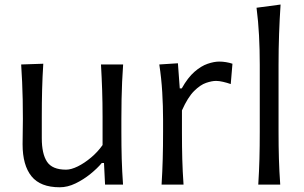

<svg xmlns="http://www.w3.org/2000/svg" viewBox="-20 -801 1320 833"><path d="M239.3 11.5Q273.2 11.5 307.6 -5.2Q342 -21.8 371.9 -46Q401.9 -70.2 421.5 -93.7H431.2L435.8 0H513.8Q509.7 -57.8 508.1 -111.6Q506.6 -165.4 506.6 -230.1V-285.2Q506.6 -330.6 507.4 -369.6Q508.2 -408.6 509.8 -445.7Q511.5 -482.8 514.2 -521.3H418.1Q421.4 -463.5 423.2 -409.7Q425 -355.8 425 -293.7V-171.7Q404.1 -141.9 375.3 -117.7Q346.5 -93.4 317.6 -79.1Q288.7 -64.9 266.6 -64.9Q206.8 -64.9 184 -99.3Q161.3 -133.8 161.3 -201.4V-293.7Q161.3 -355.8 162.7 -411.3Q164.1 -466.7 167.8 -524.5L71.8 -521.3Q74.5 -482.8 76 -445.7Q77.6 -408.6 78.5 -369.6Q79.3 -330.6 79.3 -285.2Q79.3 -260.6 78.7 -234.9Q78 -209.3 78 -175.2Q78 -84.1 116.6 -36.3Q155.1 11.5 239.3 11.5Z M681 0H776.3Q772.2 -57.8 770.8 -111.1Q769.4 -164.5 769.4 -226.6V-322Q794.6 -378.7 821.9 -405.9Q849.2 -433.1 874.2 -441.5Q899.3 -450 917.4 -450Q930.9 -450 948 -445.9Q965.2 -441.9 981.1 -436.3L988.5 -524.5Q975 -529.1 960.4 -531.4Q945.9 -533.8 931.1 -533.8Q908.6 -533.8 880.6 -524.2Q852.6 -514.6 823.7 -489.5Q794.8 -464.4 768.6 -417.6H759.9L751.9 -526.5L671.1 -521.3Q680.3 -461.3 683.9 -400.6Q687.5 -339.9 687.5 -282.6V-230.1Q687.5 -165.4 686 -111.6Q684.6 -57.8 681 0Z M1100.5 0H1195.8Q1191.7 -57.8 1190.1 -111.6Q1188.5 -165.4 1188.5 -230.1V-519.4Q1188.5 -588.6 1190.8 -653.1Q1193 -717.5 1197.3 -781.3L1093 -767.4Q1100.6 -708.6 1103.8 -647.1Q1107 -585.6 1107 -519.4V-230.1Q1107 -165.4 1105.6 -111.6Q1104.1 -57.8 1100.5 0Z"/></svg>

Font: Pinar FD VF
Style: Regular
Weight: 300
Designer: Amin Abedi
Version: Version 2.000